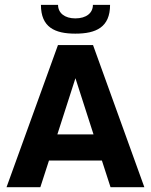

<svg xmlns="http://www.w3.org/2000/svg" viewBox="-20 -784 631 804"><path d="M295.4 -643.1C381.8 -643.1 440.9 -669.4 440.9 -763.7H369.1C369.1 -729.5 341.3 -707 295.4 -707C251 -707 223.1 -729.5 223.1 -763.7H151.4C151.4 -669.4 210 -643.1 295.4 -643.1ZM442.9 0H584.5L369.6 -595.2H222.7L7.3 0H148.9L185.1 -111.8H406.7ZM220.2 -221.2 295.9 -456.5 371.6 -221.2Z"/></svg>

Font: Now ExtraBold
Style: Regular
Weight: 800
Designer: Alfredo Marco Pradil
Foundry: Alfredo Marco Pradil
Version: Version 1.200;hotconv 1.0.109;makeotfexe 2.5.65596